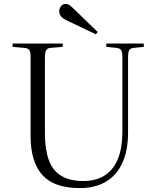

<svg xmlns="http://www.w3.org/2000/svg" viewBox="-20 -945 799 979"><path d="M386 14Q323 14 275.5 -2Q228 -18 197.5 -51Q167 -84 151.5 -134Q136 -184 136 -252V-654Q136 -680 129.5 -689.5Q123 -699 103 -701L44 -706V-723H300V-706L239 -701Q223 -700 216 -690Q209 -680 209 -652V-264Q209 -184 228.5 -130Q248 -76 291.5 -49Q335 -22 404 -22Q471 -22 515.5 -51.5Q560 -81 582 -137Q604 -193 604 -271V-654Q604 -679 598 -689Q592 -699 572 -701L522 -706V-723H713V-706L663 -701Q644 -699 638.5 -689Q633 -679 633 -651V-271Q633 -178 604 -114.5Q575 -51 520 -18.5Q465 14 386 14ZM469 -770 318 -842Q300 -851 291 -862Q282 -873 282 -888Q282 -902 291 -913.5Q300 -925 315 -925Q324 -925 332 -920.5Q340 -916 353 -903L478 -782Z"/></svg>

Font: Literata 60pt Light
Style: Regular
Weight: 300
Designer: Latin by Veronika Burian and Jose Scaglione. Greek by Irene Vlachou. Cyrillic by Vera Evstafieva.
Foundry: TypeTogether
Version: Version 3.103;gftools[0.9.29]